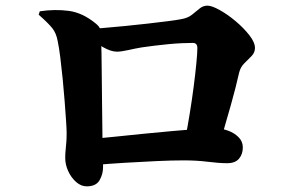

<svg xmlns="http://www.w3.org/2000/svg" viewBox="-20 -688 1040 680"><path d="M636 -195Q644 -237 652 -286Q660 -335 666 -381.5Q672 -428 675.5 -464.5Q679 -501 679 -518Q679 -536 663 -536Q646 -536 623.5 -535Q601 -534 575.5 -531.5Q550 -529 525.5 -526Q501 -523 481 -520Q458 -516 433.5 -510.5Q409 -505 394 -505Q373 -505 345 -521Q317 -537 288 -558V-584Q311 -586 347 -589Q383 -592 424 -596Q465 -600 504 -604.5Q543 -609 574.5 -613Q606 -617 621 -620Q645 -624 659.5 -635.5Q674 -647 686.5 -657.5Q699 -668 715 -668Q730 -668 758 -652.5Q786 -637 814.5 -613Q843 -589 863 -563.5Q883 -538 883 -518Q883 -502 871 -489.5Q859 -477 845.5 -464Q832 -451 827 -431Q821 -404 813.5 -375Q806 -346 797.5 -315.5Q789 -285 779.5 -253Q770 -221 761 -188ZM287 -28Q267 -28 249.5 -43.5Q232 -59 221.5 -82Q211 -105 211 -129Q211 -144 212.5 -157.5Q214 -171 215 -185.5Q216 -200 216 -216Q216 -230 214 -260Q212 -290 209 -329Q206 -368 202 -408.5Q198 -449 193.5 -485Q189 -521 184 -544Q179 -571 165 -588.5Q151 -606 117 -636L121 -648Q174 -656 223.5 -649.5Q273 -643 320 -604Q332 -594 334.5 -585.5Q337 -577 338 -557Q339 -537 339.5 -498Q340 -459 340.5 -411.5Q341 -364 341.5 -317.5Q342 -271 342.5 -234.5Q343 -198 343 -183Q343 -166 344 -146Q345 -126 345 -96Q345 -71 332.5 -49.5Q320 -28 287 -28ZM307 -196Q342 -199 388.5 -204Q435 -209 486 -214Q537 -219 586.5 -223.5Q636 -228 677.5 -230.5Q719 -233 746 -233Q767 -233 788.5 -225Q810 -217 825 -202Q840 -187 840 -166Q840 -142 826.5 -126Q813 -110 785 -110Q756 -110 716.5 -115Q677 -120 631 -120Q589 -120 535 -117.5Q481 -115 422.5 -111.5Q364 -108 308 -103Z"/></svg>

Font: Noto Serif JP Black
Style: Regular
Weight: 900
Designer: Ryoko NISHIZUKA 西塚涼子 (kana & ideographs); Frank Grießhammer (Latin, Greek & Cyrillic); Wenlong ZHANG 张文龙 (bopomofo); San
Foundry: Adobe
Version: Version 2.003-H1;hotconv 1.1.1;makeotfexe 2.6.0